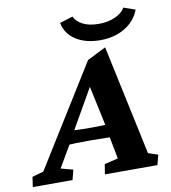

<svg xmlns="http://www.w3.org/2000/svg" viewBox="-129 -834 809 907"><g transform="rotate(-10 275.0 -380.5)"><path d="M-44.9 0 -38.1 -47.9 16.6 -63.5 316.4 -545.9 406.2 -590.8 518.6 -63.5 565.4 -47.9 552.7 0H300.8L308.6 -47.9L374 -63.5L349.6 -190.4L344.7 -223.6L294.9 -457L320.3 -450.2L192.4 -226.6L177.7 -197.3L99.6 -63.5L158.2 -47.9L145.5 0ZM144.5 -167 159.2 -232.4Q178.7 -231.4 204.6 -230Q230.5 -228.5 271.5 -228.5Q311.5 -228.5 338.9 -230Q366.2 -231.4 384.8 -232.4L371.1 -168Q351.6 -168 324.7 -168.9Q297.9 -169.9 257.8 -169.9Q217.8 -169.9 191.4 -168.9Q165 -168 144.5 -167ZM523.4 -760.7 579.1 -741.2Q565.4 -705.1 537.6 -679.7Q509.8 -654.3 472.2 -641.1Q434.6 -627.9 391.6 -627.9Q320.3 -627.9 273.4 -658.2Q226.6 -688.5 216.8 -741.2L279.3 -760.7Q290 -736.3 320.3 -720.7Q350.6 -705.1 396.5 -705.1Q441.4 -705.1 475.6 -720.7Q509.8 -736.3 523.4 -760.7Z"/></g></svg>

Font: Crimson Pro
Style: Bold Italic
Weight: 700
Italic angle: -12°
Designer: Jacques Le Bailly
Foundry: Baron von Fonthausen
Version: Version 1.003